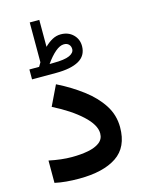

<svg xmlns="http://www.w3.org/2000/svg" viewBox="-127 -932 748 1005"><g transform="rotate(-15 247.0 -429.5)"><path d="M123 -620.6Q126.5 -626 129.6 -631.6Q132.8 -637.2 135.7 -642.1V-857.9H187.5V-711.9Q207.5 -731.9 229.5 -743.9Q251.5 -755.9 275.9 -755.9Q316.4 -755.9 342.3 -730.7Q368.2 -705.6 368.2 -667.5Q367.7 -615.7 324.5 -591.3Q281.2 -566.9 200.7 -566.9H70.3V-620.6ZM200.2 -621.1Q261.2 -621.1 287.8 -633.3Q314.5 -645.5 314.5 -666Q314.5 -681.6 304.9 -691.4Q295.4 -701.2 278.3 -701.2Q256.8 -701.2 231.4 -679.7Q206.1 -658.2 179.7 -620.6ZM167 -120.1Q215.8 -120.1 255.4 -127.7Q294.9 -135.3 318.4 -153.3Q341.8 -171.4 341.8 -201.7Q341.8 -248 284.2 -301Q226.6 -354 132.3 -401.4L184.6 -509.8Q259.3 -472.7 319.6 -427.2Q379.9 -381.8 415.3 -327.1Q450.7 -272.5 450.7 -206.1Q450.7 -98.1 378.2 -49.6Q305.7 -1 174.3 -1Q137.7 -1 105.5 -3.9Q73.2 -6.8 43.5 -13.2V-134.3Q111.3 -120.1 167 -120.1Z"/></g></svg>

Font: Vazirmatn FD NL SemiBold
Style: Regular
Weight: 600
Designer: Saber Rastikerdar
Foundry: Saber Rastikerdar
Version: Version 33.003